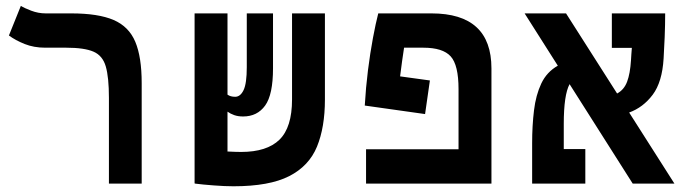

<svg xmlns="http://www.w3.org/2000/svg" viewBox="-20 -632 2384 661"><path d="M467.8 -346.2V0H355V-294.9Q355 -365.7 344.2 -403.1Q333.5 -440.4 302 -454.1Q270.5 -467.8 208 -467.8H135.7Q96.7 -467.8 64.9 -480.5Q33.2 -493.2 10.7 -509.8L51.8 -611.8Q63 -604.5 87.4 -595.2Q111.8 -585.9 137.2 -585.9H225.1Q318.4 -585.9 371.1 -563.2Q423.8 -540.5 445.8 -488Q467.8 -435.5 467.8 -346.2Z M783.7 9.3Q753.9 9.3 715.3 6.3Q676.8 3.4 650.9 0V-0.5H649.9V-585.9H763.2V-306.2Q773.4 -298.8 789.6 -298.8Q807.6 -298.8 818.6 -321.8Q829.6 -344.7 829.6 -400.9V-585.9H919.9V-397Q919.9 -306.2 892.8 -268.6Q865.7 -231 816.9 -231Q799.8 -231 786.6 -235.6Q773.4 -240.2 763.2 -247.6V-110.4Q793.5 -108.9 810.1 -108.9Q898.9 -108.9 942.1 -151.1Q985.4 -193.4 985.4 -289.6V-585.9H1098.6V-289.1Q1098.6 -193.8 1071.3 -127.2Q1043.9 -60.5 975.6 -25.6Q907.2 9.3 783.7 9.3Z M1460 -355 1443.4 -239.3 1235.8 -268.6Q1239.3 -330.1 1246.8 -390.1Q1254.4 -450.2 1263.9 -501Q1273.4 -551.8 1282.2 -585.9H1465.3Q1671.9 -585.9 1671.9 -396.5V0H1240.2V-118.2H1558.6V-325.2Q1558.6 -408.2 1531.5 -438Q1504.4 -467.8 1437.5 -467.8H1371.1Q1367.7 -445.8 1364.3 -421.6Q1360.8 -397.5 1357.4 -369.1Z M2158.2 0 1940.9 -342.3Q1920.9 -305.2 1920.9 -205.6V-118.7H1995.1V0H1812V-139.2Q1812 -199.2 1818.4 -252Q1824.7 -304.7 1843.5 -344.5Q1862.3 -384.3 1900.4 -405.8L1786.1 -585.9H1928.7L2104.5 -310.1Q2128.4 -322.8 2138.9 -350.6Q2149.4 -378.4 2152.3 -424.3Q2152.8 -434.6 2153.6 -445.6Q2154.3 -456.5 2155.3 -467.3H2086.4V-585.9H2270Q2270 -547.4 2268.3 -504.4Q2266.6 -461.4 2264.6 -430.7Q2259.8 -349.6 2227.1 -305.9Q2194.3 -262.2 2146 -244.6L2301.8 0Z"/></svg>

Font: CaskaydiaCove NF SemiBold
Style: Regular
Weight: 600
Designer: Aaron Bell
Foundry: Saja Typeworks
Version: Version 2111.001; VTT 6.35;Nerd Fonts 3.2.1